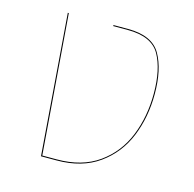

<svg xmlns="http://www.w3.org/2000/svg" viewBox="-87 -646 744 735"><g transform="rotate(15 285.0 -278.5)"><path d="M94 -557H98L141 -4H198Q298 -4 364 -51Q430 -98 461 -175Q492 -252 492 -343Q492 -439 460 -496Q428 -553 333 -553H275V-557H333Q429 -557 462.5 -498.5Q496 -440 496 -343Q496 -251 464.5 -173.5Q433 -96 366 -48Q299 0 198 0H137Z"/></g></svg>

Font: FiraGO Four
Style: Regular
Weight: 100
Designer: bBox Type
Foundry: bBox Type GmbH
Version: Version 1.001